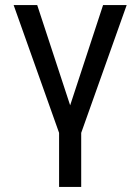

<svg xmlns="http://www.w3.org/2000/svg" viewBox="-20 -528 558 763"><path d="M302.7 0V214.8H214.8V0L34.2 -507.8H127.9L258.8 -109.4L389.6 -507.8H483.4Z"/></svg>

Font: Giphurs
Style: Regular
Weight: 400
Version: Version 2.010